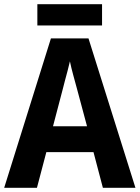

<svg xmlns="http://www.w3.org/2000/svg" viewBox="-20 -993 669 920"><path d="M473 -93 428 -264H202L157 -93H0L224 -809H404L629 -93ZM349 -567Q341 -596 331 -633Q321 -670 315 -699Q311 -681 304 -654.5Q297 -628 290.5 -604Q284 -580 281 -567L234 -388H397ZM469 -973V-871H159V-973Z"/></svg>

Font: Noto Sans Telugu UI SemiCondensed
Style: Bold
Weight: 700
Width: 4
Designer: Jelle Bosma - Monotype Design Team
Foundry: Monotype Imaging Inc.
Version: Version 2.005; ttfautohint (v1.8.4.7-5d5b)